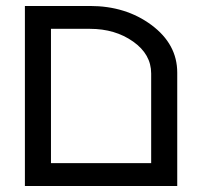

<svg xmlns="http://www.w3.org/2000/svg" viewBox="-20 -620 663 640"><path d="M483.9 -76.2V-375Q483.9 -439 423.8 -481.4Q363.8 -523.9 279.8 -523.9H149.9V-76.2ZM279.8 -600.1Q399.4 -600.1 484.9 -536.6Q570.8 -472.7 570.8 -377.9V0H63V-600.1Z"/></svg>

Font: Miedinger*
Style: Book
Weight: 400
Version: Version 001.000